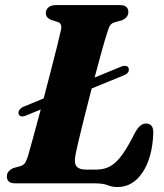

<svg xmlns="http://www.w3.org/2000/svg" viewBox="-20 -720 646 754"><path d="M52.5 -275Q51.5 -282.5 57.5 -290Q63.5 -297.5 74 -301.5L151.5 -333.5Q166.5 -391 181 -447Q195.5 -503 206 -545.5Q216.5 -588 220 -605Q224 -628 206.5 -634L181.5 -641.5Q160 -650.5 160 -668Q160 -682 170.2 -691Q180.5 -700 200 -700H449.5Q469.5 -700 476.8 -692.2Q484 -684.5 484 -672.5Q484 -660.5 476.2 -652.2Q468.5 -644 458 -640L430.5 -632.5Q420 -629.5 414.2 -622.5Q408.5 -615.5 403 -598Q393 -568 379.5 -519.2Q366 -470.5 351.5 -415.5L457.5 -459Q468.5 -463 476.5 -460.5Q484.5 -458 485.5 -450.5Q489 -432.5 464.5 -423.5L340 -372.5Q325 -315 311.5 -260.8Q298 -206.5 288.5 -166.5Q279 -126.5 276.5 -111.5Q270 -79.5 280.5 -66.8Q291 -54 316 -54H359Q389.5 -54 413.5 -67.5Q437.5 -81 460.2 -112.8Q483 -144.5 510.5 -199.5Q521.5 -219 531.8 -227Q542 -235 553 -235Q583 -235 582 -197.5Q578.5 -101.5 540.2 -43.5Q502 14.5 441 14.5Q420 14.5 402.5 7.2Q385 0 351.5 0H42Q21 0 13.8 -8Q6.5 -16 7 -28Q7 -39.5 14.8 -47.8Q22.5 -56 34 -60.5L58.5 -67Q72 -71 78 -79.8Q84 -88.5 90 -107.5Q96 -128.5 109.8 -178.5Q123.5 -228.5 140 -290L80 -265.5Q56.5 -257 52.5 -275Z"/></svg>

Font: Fraunces 9pt
Style: Bold Italic
Weight: 700
Italic angle: -16°
Version: Version 1.000;[b76b70a41]